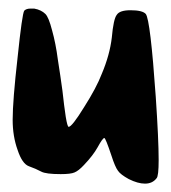

<svg xmlns="http://www.w3.org/2000/svg" viewBox="-20 -530 402 452"><path d="M37.1 -504.9Q42 -509.8 51.8 -509.8Q55.7 -509.8 60.5 -509.8Q77.1 -506.8 86.9 -497.1Q94.7 -489.3 102.5 -459Q111.3 -427.7 116.2 -389.6Q122.1 -352.5 127 -316.4Q130.9 -280.3 134.8 -254.9Q138.7 -231.4 141.6 -231.4Q149.4 -231.4 177.7 -277.3Q207 -323.2 219.7 -356.4Q238.3 -400.4 243.2 -441.4Q247.1 -485.4 254.9 -495.1Q261.7 -505.9 287.1 -505.9Q315.4 -505.9 323.2 -497.1Q334 -483.4 346.7 -301.8Q353.5 -201.2 353.5 -153.3Q353.5 -115.2 348.6 -110.4Q338.9 -97.7 321.3 -97.7Q304.7 -97.7 283.2 -108.4Q263.7 -119.1 257.8 -127.9Q251 -136.7 242.2 -164.1Q228.5 -205.1 225.6 -205.1Q221.7 -205.1 210 -183.6Q199.2 -164.1 177.7 -141.6Q165 -127.9 155.3 -124Q146.5 -120.1 123 -120.1Q87.9 -120.1 77.1 -126Q64.5 -132.8 47.9 -138.7Q32.2 -144.5 21.5 -176.8Q9.8 -209 9.8 -248Q9.8 -293 21.5 -395.5Q32.2 -498 37.1 -504.9Z"/></svg>

Font: CillaFHscript
Style: Medium
Weight: 400
Designer: Cecilia Bingert
Version: Version 001.000